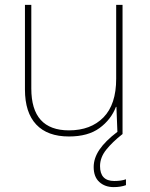

<svg xmlns="http://www.w3.org/2000/svg" viewBox="-20 -548 613 785"><path d="M495 185V209Q473 217 445 217Q409 217 386 196Q363 175 363 135Q363 99 386.5 64Q410 29 460 -9L456 -111H454Q434 -59 387 -24.5Q340 10 262 10Q174 10 128 -39Q82 -88 82 -182V-528H108V-186Q108 -15 262 -15Q351 -15 403 -68Q455 -121 455 -226V-528H481V0Q439 33 414 64.5Q389 96 389 131Q389 192 447 192Q476 192 495 185Z"/></svg>

Font: Noto Sans UI Thin
Style: Regular
Weight: 250
Designer: Monotype Design Team
Foundry: Monotype Imaging Inc.
Version: Version 1.001